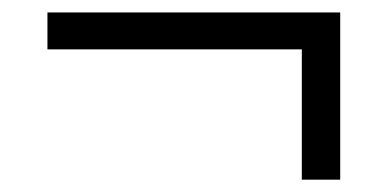

<svg xmlns="http://www.w3.org/2000/svg" viewBox="-20 -461 626 310"><path d="M56.6 -381.3V-440.9H529.3V-170.9H467.3V-381.3Z"/></svg>

Font: Caskaydia Cove Light
Style: Regular
Weight: 300
Monospace: yes
Designer: Aaron Bell
Foundry: Saja Typeworks
Version: Version 4.300; ttfautohint (v1.8.3)